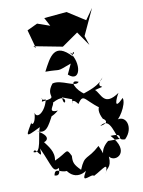

<svg xmlns="http://www.w3.org/2000/svg" viewBox="-95 -900 745 1003"><g transform="rotate(-10 278.0 -398.5)"><path d="M112 -776 139 -677 128 -689 279 -660 365 -720 417 -645 400 -695 464 -833 423 -775 329 -835 209 -824 233 -779 167 -802ZM279 -512C339 -457 361 -561 308 -625C346 -589 325 -654 321 -601C238 -691 204 -620 166 -547C260 -547 215 -533 304 -566ZM279 -381C273 -324 267 -407 307 -351C347 -412 339 -351 454 -287C439 -352 378 -329 420 -251C412 -259 466 -228 399 -218C461 -263 466 -146 489 -134H426C363 -84 409 -39 372 -117C302 -53 293 -88 261 -10C227 -44 224 -56 226 -90C202 -140 209 -113 135 -81C145 -127 114 -160 93 -189C73 -176 168 -196 64 -252C113 -223 130 -259 164 -324C88 -321 133 -281 195 -336C136 -331 182 -367 177 -381C277 -435 232 -321 228 -400ZM279 11C247 67 313 16 322 33C377 5 412 -34 382 36C391 0 420 11 416 -53C445 -14 535 -59 443 -158C527 -162 460 -129 515 -127C571 -181 540 -259 484 -232C494 -220 553 -307 540 -342C478 -279 509 -350 523 -372C437 -313 434 -382 405 -408C498 -429 388 -402 455 -466C417 -408 308 -399 351 -396C306 -422 274 -489 328 -465C310 -437 240 -494 192 -480C137 -411 223 -407 121 -396C134 -433 106 -401 143 -404C129 -342 80 -308 73 -346C68 -273 36 -285 52 -306C12 -235 -6 -220 87 -267C70 -227 73 -124 32 -144C46 -180 76 -76 69 -157C118 -51 113 -15 154 -44C136 -80 168 12 119 -5C128 -49 150 -13 186 -17C237 52 311 -14 293 -18Z"/></g></svg>

Font: Charger Distortion
Style: 2
Weight: 400
Designer: Jasper
Foundry: Cannot Into Space Fonts
Version: Version 0.98